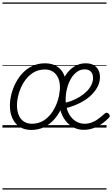

<svg xmlns="http://www.w3.org/2000/svg" viewBox="-20 -1030 906 1550"><path d="M232 19Q177 19 138.5 -6Q100 -31 80 -75.5Q60 -120 60 -177Q60 -222 72 -269.5Q84 -317 107 -361.5Q130 -406 164 -441.5Q198 -477 243.5 -498Q289 -519 344 -519Q399 -519 437.5 -495.5Q476 -472 495.5 -429Q515 -386 515 -329Q515 -287 504 -239.5Q493 -192 471 -146.5Q449 -101 415 -63.5Q381 -26 335.5 -3.5Q290 19 232 19ZM238 -31Q294 -31 336.5 -59.5Q379 -88 407 -133Q435 -178 449.5 -229Q464 -280 464 -325Q464 -369 449.5 -401Q435 -433 408 -451Q381 -469 342 -469Q287 -469 245 -441.5Q203 -414 174.5 -369.5Q146 -325 131.5 -274.5Q117 -224 117 -179Q117 -135 131 -101Q145 -67 172.5 -49Q200 -31 238 -31ZM655 18Q621 18 590.5 6Q560 -6 535 -28Q510 -50 492.5 -80.5Q475 -111 465.5 -148Q456 -185 456 -226Q456 -273 466 -316.5Q476 -360 495 -397Q514 -434 540.5 -461.5Q567 -489 600.5 -504Q634 -519 672 -519Q711 -519 736 -504.5Q761 -490 774 -465Q787 -440 787 -407Q787 -372 772 -339Q757 -306 730 -276Q703 -246 666 -222Q629 -198 584.5 -180Q540 -162 490 -152L474 -194Q517 -201 555 -215Q593 -229 625.5 -249.5Q658 -270 681.5 -294Q705 -318 718 -345Q731 -372 731 -400Q731 -434 713.5 -452Q696 -470 663 -470Q628 -470 600 -449Q572 -428 552 -393.5Q532 -359 521 -315.5Q510 -272 510 -228Q510 -183 521.5 -147Q533 -111 554 -85Q575 -59 603 -45Q631 -31 663 -31Q694 -31 721.5 -41.5Q749 -52 774.5 -71Q800 -90 825 -113Q834 -121 842 -120Q850 -119 857 -113Q864 -106 866 -97.5Q868 -89 860 -80Q836 -55 805 -32.5Q774 -10 736 4Q698 18 655 18ZM0 490H840V500H0ZM0 -20H840V0H0ZM0 -505H840V-500H0ZM0 -1010H840V-1000H0Z"/></svg>

Font: Playwrite TZ Guides
Style: Regular
Weight: 400
Designer: Veronika Burian, José Scaglione
Foundry: TypeTogether
Version: Version 1.003